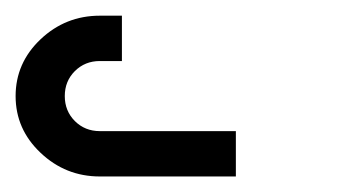

<svg xmlns="http://www.w3.org/2000/svg" viewBox="-20 -814 455 246"><path d="M282.2 -587.9H107.9Q64 -587.9 32 -618.2Q0 -648.4 0 -690.9Q0 -733.4 32 -763.7Q64 -793.9 107.9 -793.9H136.2V-735.8H107.9Q88.9 -735.8 75.9 -722.9Q63 -710 63 -690.9Q63 -671.9 75.9 -658.9Q88.9 -646 107.9 -646H282.2Z"/></svg>

Font: Telcell.Market
Style: Regular
Weight: 400
Designer: Rasmus Andersson, Sedrak Mkrtchyan
Version: Version 3.019;git-0a5106e0b